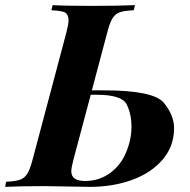

<svg xmlns="http://www.w3.org/2000/svg" viewBox="-62 -728 740 748"><path d="M215.8 -60.5Q215.8 -22.9 269.5 -22.9Q323.2 -22.9 365.2 -52.7Q407.2 -82.5 428.7 -133.1Q450.2 -183.6 450.2 -233.9Q450.2 -284.2 431.4 -321.5Q412.6 -358.9 313 -358.9H291.5L224.1 -106Q215.8 -74.7 215.8 -60.5ZM138.2 -688 143.1 -708Q192.4 -705.1 295.9 -705.1Q399.4 -705.1 463.9 -708L459 -688Q422.4 -686.5 404.5 -680.2Q386.7 -673.8 376.2 -656.7Q365.7 -639.6 356 -602.1L295.9 -376H342.8Q537.1 -376 576.7 -327.1Q616.2 -278.3 616.2 -229Q616.2 -158.7 572 -106.7Q527.8 -54.7 452.9 -27.3Q377.9 0 288.1 0L112.8 -2.9Q12.2 -2.9 -42 0L-38.1 -20Q-2 -21.5 15.9 -27.8Q33.7 -34.2 44.4 -51.3Q55.2 -68.4 64.9 -106L196.8 -602.1Q205.1 -633.8 205.1 -649.4Q205.1 -665 196.3 -675.5Q187.5 -686 138.2 -688Z"/></svg>

Font: PlayfairDisplay-BoldItalic
Style: Bold Italic
Weight: 700
Italic angle: -14.9847°
Designer: Claus Eggers Sørensen
Foundry: Claus Eggers Sørensen
Version: Version 1.002;PS 001.002;hotconv 1.0.70;makeotf.lib2.5.58329